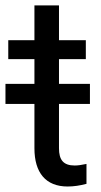

<svg xmlns="http://www.w3.org/2000/svg" viewBox="-26 -676 373 706"><path d="M100.6 -656.2V-528.3H4.4V-458.5H100.6V-367.7H-5.9V-293.9H100.6V-130.9C100.6 -41 142.1 9.8 222.7 9.8C245.1 9.8 268.1 6.3 292 0V-73.2C273.9 -69.3 259.3 -67.4 249 -67.4C206.5 -67.4 190.9 -88.4 190.9 -130.9V-293.9H304.7V-367.7H190.9V-458.5H289.6V-528.3H190.9V-656.2Z"/></svg>

Font: Roboto
Style: Regular
Weight: 400
Designer: Google
Version: Version 2.137; 2017